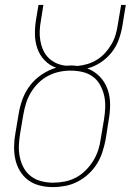

<svg xmlns="http://www.w3.org/2000/svg" viewBox="-20 -755 540 783"><path d="M195 8Q168 8 142 1.5Q116 -5 95.5 -20Q75 -35 61.5 -57.5Q48 -80 42.5 -105.5Q37 -131 37.5 -158.5Q38 -186 43 -213L56 -290Q61 -321 72 -351Q83 -381 103 -407Q123 -433 151 -451.5Q179 -470 209 -479Q182 -488 162 -509Q142 -530 132.5 -557Q123 -584 122.5 -614.5Q122 -645 127 -675L137 -735H157L147 -672Q143 -651 142 -630Q141 -609 144.5 -589Q148 -569 156 -551Q164 -533 178 -519Q192 -505 210.5 -497Q229 -489 249 -487Q255 -487 260 -487.5Q265 -488 271 -488Q277 -488 283.5 -487.5Q290 -487 296 -486Q317 -488 337 -494Q357 -500 375.5 -511.5Q394 -523 408.5 -539Q423 -555 434 -573.5Q445 -592 451 -612Q457 -632 460 -652L474 -735H493L479 -649Q474 -620 464 -592.5Q454 -565 435 -541Q416 -517 390 -500Q364 -483 336 -476Q365 -465 386.5 -443Q408 -421 418.5 -391.5Q429 -362 429 -329Q429 -296 423 -264L411 -187Q406 -161 398 -136Q390 -111 376 -88Q362 -65 341.5 -46Q321 -27 297 -14.5Q273 -2 247 3Q221 8 196 8Q196 8 195.5 8Q195 8 195 8ZM196 -10Q219 -10 243 -14.5Q267 -19 289 -30.5Q311 -42 329 -60Q347 -78 360 -99Q373 -120 380.5 -143Q388 -166 391 -190L404 -267Q408 -291 409 -316Q410 -341 405 -364Q400 -387 388.5 -408Q377 -429 358.5 -442.5Q340 -456 316.5 -461.5Q293 -467 268 -467Q244 -467 221 -462Q198 -457 176 -445.5Q154 -434 136 -416Q118 -398 105.5 -377Q93 -356 86 -333Q79 -310 75 -287L62 -210Q58 -186 57 -161.5Q56 -137 61 -113.5Q66 -90 77 -70Q88 -50 106.5 -36Q125 -22 148.5 -16Q172 -10 196 -10Z"/></svg>

Font: Iosevka Curly Thin Oblique
Style: Regular
Weight: 100
Italic angle: -9°
Monospace: yes
Designer: Belleve Invis
Foundry: Belleve Invis
Version: Version 11.1.0; ttfautohint (v1.8.3)